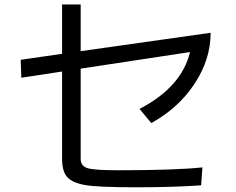

<svg xmlns="http://www.w3.org/2000/svg" viewBox="-20 -795 1040 847"><path d="M71.3 -531.2 253.9 -557.6V-775.4H335.9V-569.3L909.2 -650.4Q909.2 -533.2 838.4 -425.8Q767.6 -318.4 647.5 -252L595.7 -314.5Q781.2 -411.1 818.4 -565.4L335.9 -492.2V-93.8Q335.9 -62.5 366.2 -53.2Q396.5 -43.9 499 -43.9Q755.9 -43.9 873 -56.6L867.2 22.5Q746.1 31.2 577.6 31.2Q409.2 31.2 353.5 21Q297.9 10.7 275.9 -14.6Q253.9 -40 253.9 -92.8V-479.5L74.2 -452.1Z"/></svg>

Font: GenEi M Gothic v2 Regular
Style: Regular
Weight: 400
Version: Version 2.0